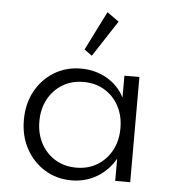

<svg xmlns="http://www.w3.org/2000/svg" viewBox="-56 -863 831 931"><g transform="rotate(5 359.0 -398.0)"><path d="M326 16Q254 16 196.2 -19.2Q138.5 -54.5 104.8 -116Q71 -177.5 71 -256.5Q71 -334.5 104.2 -395.8Q137.5 -457 195.2 -492.5Q253 -528 326 -528Q395.5 -528 452 -495.5Q508.5 -463 538 -405.5V-512H611V0H538V-108Q505 -50 449.5 -17Q394 16 326 16ZM344 -47.5Q401.5 -47.5 445.8 -74.2Q490 -101 515.5 -148.2Q541 -195.5 541 -256Q541 -317 515.8 -364Q490.5 -411 446 -437.8Q401.5 -464.5 344 -464.5Q286.5 -464.5 242 -437.8Q197.5 -411 172 -364Q146.5 -317 146.5 -256Q146.5 -195.5 172 -148.2Q197.5 -101 242 -74.2Q286.5 -47.5 344 -47.5ZM372 -594.5 334.5 -622 429.5 -811.5 487 -770.5Z"/></g></svg>

Font: Spartan Thin
Style: Regular
Weight: 400
Version: Version 1.004